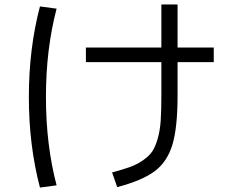

<svg xmlns="http://www.w3.org/2000/svg" viewBox="-20 -797 1040 865"><path d="M367 -583H707V-777H780V-583H943V-517H780V-367Q780 -223 757 -146Q734 -69 678 -26.5Q622 16 508 46L485 -20Q536 -34 566.5 -45Q597 -56 624.5 -75Q652 -94 666 -115Q680 -136 690.5 -172.5Q701 -209 704 -254Q707 -299 707 -367V-517H367ZM235 -758Q187 -576 187 -360Q187 -144 235 38L160 48Q110 -142 110 -360Q110 -578 160 -768Z"/></svg>

Font: M PLUS 1p
Style: Regular
Weight: 400
Version: Version 1.062